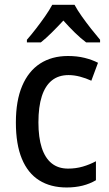

<svg xmlns="http://www.w3.org/2000/svg" viewBox="-20 -786 462 815"><path d="M262.7 9.8Q194.8 9.8 146.5 -20.5Q98.1 -50.8 72.8 -112.1Q47.4 -173.3 47.4 -266.1Q47.4 -358.4 74 -421.1Q100.6 -483.9 150.1 -516.1Q199.7 -548.3 268.6 -548.3Q307.1 -548.3 339.4 -540.3Q371.6 -532.2 396 -519.5L367.7 -443.4Q344.7 -454.1 319.6 -460.7Q294.4 -467.3 271 -467.3Q228.5 -467.3 200.2 -444.6Q171.9 -421.9 157.5 -377.4Q143.1 -333 143.1 -266.6Q143.1 -202.6 157.2 -158.9Q171.4 -115.2 199.2 -92.8Q227.1 -70.3 269 -70.3Q302.2 -70.3 331.5 -78.9Q360.8 -87.4 387.2 -101.6V-21Q361.8 -5.9 330.6 2Q299.3 9.8 262.7 9.8ZM296.4 -765.6Q308.1 -743.7 327.1 -716.8Q346.2 -689.9 366.9 -663.6Q387.7 -637.2 404.8 -617.2V-606H345.7Q322.3 -623.5 297.6 -647.7Q272.9 -671.9 249 -698.7Q224.6 -672.4 199.7 -647.7Q174.8 -623 153.3 -606H94.2V-617.2Q112.3 -637.7 132.8 -664.3Q153.3 -690.9 171.9 -717.5Q190.4 -744.1 201.7 -765.6Z"/></svg>

Font: Open Sans SemiCondensed Medium
Style: Regular
Weight: 500
Width: 4
Designer: Monotype Design Team
Foundry: Monotype Imaging Inc.
Version: Version 3.000